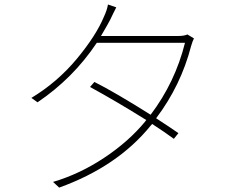

<svg xmlns="http://www.w3.org/2000/svg" viewBox="-20 -814 1040 857"><path d="M816.4 -660.2 845.7 -642.6Q839.8 -631.8 833 -608.4Q787.1 -431.6 676.8 -286.1Q737.3 -247.1 776.4 -219.7L755.9 -194.3Q720.7 -220.7 659.2 -260.7L652.3 -252.9Q503.9 -70.3 244.1 23.4L216.8 -2Q335.9 -37.1 445.3 -109.9Q554.7 -182.6 627.9 -271.5L632.8 -278.3Q500 -361.3 381.8 -425.8L401.4 -448.2Q496.1 -400.4 652.3 -301.8Q761.7 -446.3 805.7 -623H412.1Q306.6 -464.8 147.5 -357.4L120.1 -377Q236.3 -447.3 322.8 -551.3Q409.2 -655.3 444.3 -740.2Q458 -769.5 461.9 -793.9L499 -781.2Q494.1 -771.5 483.9 -751Q473.6 -730.5 471.7 -725.6Q463.9 -710 430.7 -653.3H772.5Q802.7 -653.3 816.4 -660.2Z"/></svg>

Font: GenEi Gothic M ExtraLight
Style: Regular
Weight: 200
Designer: o_tamon (Modified); [Source Han Sans]
Ryoko NISHIZUKA  (kana & ideographs); Paul D. Hunt (Latin, Greek & Cyrillic); Wenl
Version: Version 1.1a;Original Version 1.004